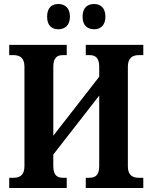

<svg xmlns="http://www.w3.org/2000/svg" viewBox="-20 -938 761 958"><path d="M450 -792C478 -792 506 -808 506 -855C506 -902 478 -918 450 -918C419 -918 392 -902 392 -855C392 -808 419 -792 450 -792ZM271 -792C300 -792 329 -808 329 -855C329 -902 300 -918 271 -918C241 -918 215 -902 215 -855C215 -808 241 -792 271 -792ZM26 0H313V-51H294C264 -51 246 -65 246 -109V-167L475 -461V-110C475 -65 457 -51 426 -51H408V0H695V-51H673C641 -51 618 -64 618 -108V-605C618 -649 641 -663 673 -663H695V-714H408V-663H426C457 -663 475 -649 475 -605V-555L246 -261V-605C246 -649 264 -663 294 -663H313V-714H26V-663H47C79 -663 102 -649 102 -606V-109C102 -65 80 -51 48 -51H26Z"/></svg>

Font: Noto Serif Condensed
Style: Bold
Weight: 700
Width: 3
Designer: Monotype Design Team
Foundry: Monotype Imaging Inc.
Version: Version 2.015